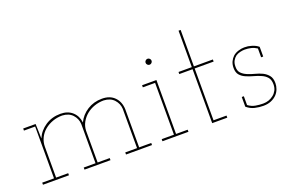

<svg xmlns="http://www.w3.org/2000/svg" viewBox="-83 -909 1825 1208"><g transform="rotate(-20 829.5 -305.5)"><path d="M209 0H35V-14H114V-361H39V-375H122L124 -322Q124 -309 124.5 -299.5Q125 -290 125 -277Q145 -324 189 -353Q233 -382 290 -382Q339 -382 369.5 -354.5Q400 -327 405 -282Q426 -327 469.5 -354.5Q513 -382 568 -382Q621 -382 651.5 -351Q682 -320 684 -270V-14H765V0H591V-14H670V-277Q668 -313 643.5 -339.5Q619 -366 575 -368Q542 -368 512 -357.5Q482 -347 459 -328Q436 -309 421.5 -283Q407 -257 406 -226V-14H487V0H313V-14H392V-277Q390 -313 365.5 -339.5Q341 -366 297 -368Q263 -368 232.5 -357Q202 -346 178.5 -326.5Q155 -307 141.5 -279.5Q128 -252 128 -220V-14H209Z M1009 0H835V-14H917V-361H835V-375H931V-14H1009ZM944 -500Q944 -492 938 -486Q932 -480 924 -480Q916 -480 910 -486Q904 -492 904 -500Q904 -508 910 -514Q916 -520 924 -520Q932 -520 938 -514Q944 -508 944 -500Z M1269 0H1168V-361H1079V-375H1168V-619H1182V-375H1309V-361H1182V-14H1269Z M1600 -28Q1585 -12 1562 -2Q1539 8 1509 8Q1481 8 1452.5 1.5Q1424 -5 1399 -26V-91H1413V-32Q1436 -15 1461.5 -10.5Q1487 -6 1512 -6Q1532 -6 1549.5 -12Q1567 -18 1582 -30Q1596 -41 1605 -58Q1614 -75 1614 -98Q1614 -129 1599 -146Q1584 -163 1562 -172Q1540 -182 1513.5 -189Q1487 -196 1465 -206Q1443 -215 1428 -232Q1413 -249 1413 -280Q1413 -304 1421.5 -322Q1430 -340 1444 -353Q1459 -366 1480 -372.5Q1501 -379 1520 -379Q1535 -379 1545 -377.5Q1555 -376 1572 -371Q1584 -367 1594.5 -361.5Q1605 -356 1613 -349V-284H1599V-343Q1581 -355 1560.5 -360Q1540 -365 1517 -365Q1504 -365 1487 -361Q1470 -357 1457 -348Q1444 -338 1435.5 -322.5Q1427 -307 1427 -285Q1426 -256 1441 -240.5Q1456 -225 1478 -216Q1501 -206 1527 -199.5Q1553 -193 1576 -182Q1598 -171 1613 -152.5Q1628 -134 1628 -101Q1628 -82 1621 -62.5Q1614 -43 1600 -28Z"/></g></svg>

Font: Josefin Slab Thin
Style: Regular
Weight: 100
Designer: Santiago Orozco
Foundry: Typemade
Version: Version 2.000